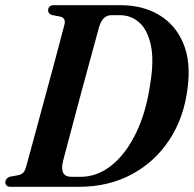

<svg xmlns="http://www.w3.org/2000/svg" viewBox="-26 -720 747 740"><path d="M-5.5 -17.5Q-5 -33 12 -39L43.5 -44.5Q56.5 -47.5 63.5 -54.5Q70.5 -61.5 74.5 -77Q81 -101 93 -144.2Q105 -187.5 119.5 -241.8Q134 -296 149.8 -353.8Q165.5 -411.5 180 -465.2Q194.5 -519 205.5 -561.2Q216.5 -603.5 222.5 -626Q228.5 -650 206.5 -656L174.5 -662Q159.5 -667.5 159.5 -679.5Q159.5 -700 182.5 -700H438.5Q524 -700 587 -662.5Q650 -625 680.2 -553.5Q710.5 -482 697 -380Q683 -266.5 626.8 -181Q570.5 -95.5 481.2 -47.8Q392 0 278 0H14.5Q-5 0 -5.5 -17.5ZM285 -38.5Q348.5 -38.5 403.8 -82.5Q459 -126.5 498.5 -207.8Q538 -289 553.5 -400Q568 -489 555.2 -547Q542.5 -605 510.8 -633.2Q479 -661.5 436.5 -661.5H403.5Q386.5 -661.5 374.2 -650Q362 -638.5 354.5 -611Q349 -591 338.5 -552Q328 -513 314.2 -463Q300.5 -413 286 -359Q271.5 -305 258 -254.2Q244.5 -203.5 233.8 -163Q223 -122.5 217 -99.5Q202 -38.5 249.5 -38.5Z"/></svg>

Font: Fraunces 144pt Soft SemiBold
Style: Italic
Weight: 600
Italic angle: -16°
Version: Version 1.000;[b76b70a41]